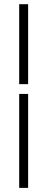

<svg xmlns="http://www.w3.org/2000/svg" viewBox="-20 -712 226 918"><path d="M71.8 186.3V-262.9H114.5V186.3ZM71.8 -309.7V-691.9H114.5V-309.7Z"/></svg>

Font: Playfair 12pt Medium
Style: Regular
Weight: 500
Designer: Claus Eggers Sørensen
Foundry: Claus Eggers Sørensen
Version: Version 2.000;gftools[0.9.28]